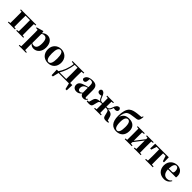

<svg xmlns="http://www.w3.org/2000/svg" viewBox="580 -3160 5712 5712"><g transform="rotate(45 3436.0 -304.0)"><path d="M681 -516V-546H34V-516L99 -510C100 -451 101 -364 101 -308V-238C101 -182 100 -95 99 -37L34 -31V0H330V-31L265 -37C264 -95 263 -182 263 -238V-308C263 -365 264 -453 265 -511H451C452 -453 453 -365 453 -308V-238C453 -182 452 -95 451 -37L385 -31V0H681V-31L616 -37C615 -95 614 -182 614 -238V-308C614 -364 615 -451 616 -509Z M982 -459C1015 -489 1041 -494 1071 -494C1150 -494 1198 -438 1198 -275C1198 -108 1143 -54 1065 -54C1032 -54 1007 -59 982 -79ZM971 -552 957 -562 743 -499V-475L817 -467C819 -419 820 -385 820 -320V7C820 68 819 144 818 223L751 230V259H1058V230L981 221C980 143 979 67 979 7V-52C1021 -3 1071 17 1126 17C1258 17 1369 -94 1369 -276C1369 -461 1272 -563 1150 -563C1084 -563 1025 -540 978 -488Z M1723 17C1893 17 2007 -97 2007 -276C2007 -455 1881 -563 1723 -563C1566 -563 1440 -453 1440 -276C1440 -100 1552 17 1723 17ZM1723 -18C1651 -18 1611 -100 1611 -274C1611 -449 1651 -528 1723 -528C1795 -528 1834 -449 1834 -274C1834 -100 1795 -18 1723 -18Z M2175 -35C2248 -160 2313 -325 2334 -511H2452C2453 -453 2454 -365 2454 -308V-238C2454 -181 2453 -93 2452 -35ZM2619 -35C2617 -93 2616 -181 2616 -238V-308C2616 -364 2617 -450 2619 -509L2701 -516V-546H2207V-516L2295 -506C2275 -315 2205 -156 2122 -35H2056L2064 193H2117L2164 0H2601L2648 193H2701L2709 -35Z M3091 -97C3054 -64 3031 -51 3004 -51C2957 -51 2929 -79 2929 -139C2929 -212 2966 -259 3036 -288C3048 -293 3068 -299 3091 -305ZM3323 -75C3304 -45 3293 -37 3278 -37C3259 -37 3247 -50 3247 -88V-357C3247 -502 3190 -563 3048 -563C2893 -563 2806 -503 2798 -409C2806 -376 2831 -358 2867 -358C2905 -358 2939 -385 2942 -453L2949 -524C2964 -527 2977 -528 2991 -528C3067 -528 3091 -497 3091 -393V-332C3056 -323 3021 -314 2993 -306C2832 -259 2780 -210 2780 -119C2780 -35 2840 17 2926 17C3006 17 3044 -14 3095 -70C3110 -16 3147 17 3213 17C3277 17 3315 -6 3340 -61Z M4199 -36 4165 -155C4141 -240 4090 -270 3963 -282C3999 -295 4026 -323 4049 -389C4054 -403 4059 -415 4065 -426C4088 -418 4109 -414 4136 -414C4182 -414 4221 -441 4221 -487C4221 -525 4203 -551 4163 -563C4095 -555 4056 -510 4021 -402C3988 -307 3950 -296 3902 -296H3879C3879 -366 3880 -452 3881 -509L3947 -516V-546H3662V-516L3728 -509C3729 -452 3730 -366 3730 -296H3707C3658 -296 3621 -307 3588 -402C3553 -510 3514 -555 3445 -563C3406 -551 3388 -525 3388 -487C3388 -441 3427 -414 3473 -414C3499 -414 3522 -417 3544 -425C3550 -414 3555 -403 3560 -389C3583 -323 3609 -295 3646 -282C3519 -270 3468 -240 3444 -155L3410 -36L3350 -29V0C3377 7 3414 11 3445 11C3526 11 3555 -10 3570 -71L3599 -186C3616 -252 3638 -264 3708 -264H3730C3730 -184 3729 -95 3728 -37L3662 -31V0H3947V-31L3881 -37C3880 -95 3879 -184 3879 -264H3901C3971 -264 3993 -252 4010 -186L4039 -71C4054 -10 4083 11 4164 11C4195 11 4232 7 4258 0V-29Z M4602 -18C4535 -18 4489 -85 4489 -269C4489 -428 4538 -489 4600 -489C4664 -489 4707 -433 4707 -267C4707 -93 4668 -18 4602 -18ZM4856 -867 4835 -819C4785 -812 4717 -810 4663 -802C4560 -787 4489 -772 4429 -721C4354 -658 4318 -523 4318 -352C4318 -84 4439 17 4599 17C4752 17 4879 -68 4879 -275C4879 -436 4780 -528 4616 -528C4482 -528 4405 -479 4355 -343C4365 -495 4402 -570 4459 -606C4510 -638 4569 -647 4679 -661C4755 -670 4809 -674 4835 -702C4859 -730 4873 -787 4877 -863Z M5621 -516V-546H5333V-516L5399 -508V-451L5171 -155V-508L5245 -516V-546H4949V-516L5014 -510C5015 -451 5016 -364 5016 -308V-238C5016 -182 5015 -95 5014 -37L4949 -31V0H5245V-31L5171 -38V-96L5399 -395V-38L5333 -31V0H5621V-31L5556 -37C5555 -95 5554 -182 5554 -238V-308C5554 -364 5555 -451 5556 -509Z M6158 -509 6216 -338H6261L6257 -546H5684L5680 -338H5726L5783 -509H5887C5889 -451 5890 -364 5890 -308V-238C5890 -182 5889 -96 5887 -38L5810 -31V0H6131V-31L6054 -38C6053 -96 6052 -182 6052 -238V-308C6052 -364 6053 -451 6054 -509Z M6492 -311C6496 -466 6541 -528 6596 -528C6649 -528 6687 -482 6687 -395C6687 -333 6675 -310 6628 -310ZM6812 -130C6779 -84 6736 -54 6666 -54C6572 -54 6497 -118 6492 -274H6832C6837 -293 6838 -310 6838 -335C6838 -462 6757 -563 6607 -563C6464 -563 6321 -463 6321 -275C6321 -88 6443 17 6608 17C6710 17 6790 -32 6831 -118Z"/></g></svg>

Font: Noto Serif CJK JP Black
Style: Regular
Weight: 900
Designer: Ryoko NISHIZUKA 西塚涼子 (kana & ideographs); Frank Grießhammer (Latin, Greek & Cyrillic); Wenlong ZHANG 张文龙 (bopomofo); San
Foundry: Adobe Systems Incorporated
Version: Version 1.001;PS 1.001;hotconv 16.6.54;makeotf.lib2.5.65590